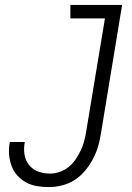

<svg xmlns="http://www.w3.org/2000/svg" viewBox="-20 -755 540 783"><path d="M179 8Q154 8 130.5 4Q107 0 86.5 -11Q66 -22 50.5 -39.5Q35 -57 27 -79Q19 -101 17 -125Q15 -149 20 -174V-176H81V-175Q76 -149 80 -124.5Q84 -100 98.5 -82Q113 -64 135.5 -55.5Q158 -47 183 -47Q203 -47 223.5 -54Q244 -61 260.5 -74.5Q277 -88 289 -106Q301 -124 310 -143Q319 -162 324 -182Q329 -202 332 -222L408 -680H267V-735H478L392 -213Q388 -186 380.5 -159.5Q373 -133 359.5 -107.5Q346 -82 327.5 -59.5Q309 -37 285 -21.5Q261 -6 233.5 1Q206 8 179 8Z"/></svg>

Font: Iosevka Light
Style: Italic
Weight: 300
Italic angle: -9°
Monospace: yes
Designer: Belleve Invis
Foundry: Belleve Invis
Version: Version 32.5.0; ttfautohint (v1.8.4)